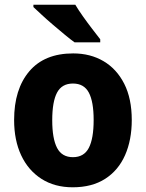

<svg xmlns="http://www.w3.org/2000/svg" viewBox="-20 -786 620 816"><path d="M540 -276Q540 -191 511.5 -126.5Q483 -62 427 -26Q371 10 289 10Q212 10 156 -26Q100 -62 70 -126Q40 -190 40 -276Q40 -407 104.5 -483Q169 -559 291 -559Q364 -559 420 -526Q476 -493 508 -430Q540 -367 540 -276ZM202 -275Q202 -197 222.5 -157.5Q243 -118 290 -118Q337 -118 357.5 -157.5Q378 -197 378 -276Q378 -354 357.5 -392.5Q337 -431 290 -431Q243 -431 222.5 -392.5Q202 -354 202 -275ZM300 -766Q313 -744 332.5 -716.5Q352 -689 372 -663Q392 -637 406 -619V-606H297Q280 -618 256 -638Q232 -658 206 -680Q180 -702 158 -722.5Q136 -743 122 -756V-766Z"/></svg>

Font: Noto Sans Gurmukhi SemiCondensed ExtraBold
Style: Regular
Weight: 800
Width: 4
Designer: Jelle Bosma - Monotype Design Team
Foundry: Monotype Imaging Inc.
Version: Version 2.004; ttfautohint (v1.8.4.7-5d5b)